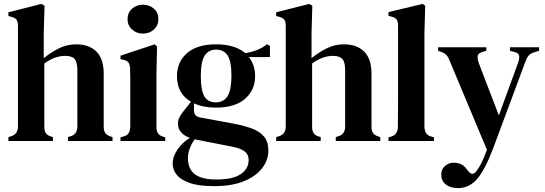

<svg xmlns="http://www.w3.org/2000/svg" viewBox="-20 -722 2792 983"><path d="M23 0V-20L36 -24Q72 -35 72 -74V-589Q72 -610 65 -620.5Q58 -631 38 -636L23 -640V-659L192 -702L208 -693L204 -552V-424Q239 -453 280.5 -474Q322 -495 370 -495Q436 -495 473.5 -458Q511 -421 511 -344V-73Q511 -53 519 -41Q527 -29 547 -23L556 -20V0H328V-20L340 -24Q376 -34 376 -74V-363Q376 -404 362 -420Q348 -436 313 -436Q289 -436 262.5 -427Q236 -418 207 -397V-72Q207 -52 215 -40Q223 -28 242 -23L251 -20V0Z M712 -550Q679 -550 656 -571Q633 -592 633 -624Q633 -657 656 -677.5Q679 -698 712 -698Q745 -698 768 -677.5Q791 -657 791 -624Q791 -592 768 -571Q745 -550 712 -550ZM597 0V-19L612 -23Q632 -29 639 -41Q646 -53 647 -73V-257Q647 -288 647 -314.5Q647 -341 646 -369Q646 -389 638.5 -400.5Q631 -412 611 -416L597 -419V-437L772 -495L784 -484L781 -342V-72Q781 -52 788.5 -40Q796 -28 815 -22L826 -19V0Z M1086 -171Q1020 -171 973 -193V-157Q973 -127 1003 -121L1181 -88Q1232 -78 1271 -63.5Q1310 -49 1332 -22.5Q1354 4 1354 49Q1354 97 1322.5 138.5Q1291 180 1229.5 205.5Q1168 231 1076 231Q997 231 950.5 214.5Q904 198 884 172Q864 146 864 116Q864 80 888.5 44Q913 8 952 -16Q891 -39 891 -89Q891 -108 900 -124Q909 -140 922 -156L958 -201Q886 -243 886 -332Q886 -405 937.5 -450Q989 -495 1086 -495Q1183 -495 1236 -450Q1268 -455 1296 -466Q1324 -477 1348 -496L1362 -486V-430H1254Q1286 -390 1286 -332Q1286 -261 1234.5 -216Q1183 -171 1086 -171ZM1084 -198Q1126 -198 1145.5 -230.5Q1165 -263 1165 -335Q1165 -406 1146 -437Q1127 -468 1087 -468Q1047 -468 1027.5 -436.5Q1008 -405 1008 -333Q1008 -261 1026 -229.5Q1044 -198 1084 -198ZM942 87Q942 142 977 169.5Q1012 197 1088 197Q1172 197 1212.5 169.5Q1253 142 1253 97Q1253 69 1232.5 53Q1212 37 1164 28L985 -7Q981 -8 977 -9Q962 11 952 37Q942 63 942 87Z M1394 0V-20L1407 -24Q1443 -35 1443 -74V-589Q1443 -610 1436 -620.5Q1429 -631 1409 -636L1394 -640V-659L1563 -702L1579 -693L1575 -552V-424Q1610 -453 1651.5 -474Q1693 -495 1741 -495Q1807 -495 1844.5 -458Q1882 -421 1882 -344V-73Q1882 -53 1890 -41Q1898 -29 1918 -23L1927 -20V0H1699V-20L1711 -24Q1747 -34 1747 -74V-363Q1747 -404 1733 -420Q1719 -436 1684 -436Q1660 -436 1633.5 -427Q1607 -418 1578 -397V-72Q1578 -52 1586 -40Q1594 -28 1613 -23L1622 -20V0Z M1969 0V-19L1984 -23Q2017 -34 2017 -73Q2017 -107 2017.5 -141.5Q2018 -176 2018 -210V-590Q2018 -611 2011 -621.5Q2004 -632 1984 -637L1969 -641V-660L2144 -702L2157 -693L2153 -552V-73Q2154 -53 2161.5 -40.5Q2169 -28 2188 -23L2202 -19V0Z M2325 241Q2285 241 2262 222Q2239 203 2239 172Q2239 144 2258.5 127.5Q2278 111 2302 111Q2327 111 2343 120Q2359 129 2371 146L2377 154Q2400 182 2420 153Q2433 136 2445.5 111Q2458 86 2473 45L2283 -409Q2276 -428 2267 -438.5Q2258 -449 2240 -456L2223 -462V-480H2470V-462L2449 -456Q2427 -449 2425.5 -434.5Q2424 -420 2432 -397L2534 -131L2632 -399Q2640 -421 2638 -436Q2636 -451 2613 -456L2591 -462V-480H2740V-462L2718 -455Q2696 -449 2686.5 -437.5Q2677 -426 2669 -404L2509 26Q2469 136 2427.5 188.5Q2386 241 2325 241Z"/></svg>

Font: DeepMind Serif Text
Style: Regular
Weight: 400
Designer: Frank Grießhammer / Modifications: Colophon Foundry
Foundry: Colophon Foundry
Version: Version 5.003; ttfautohint (v1.8.2)